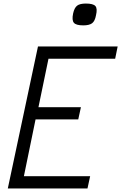

<svg xmlns="http://www.w3.org/2000/svg" viewBox="-20 -1062 683 1082"><path d="M24 0 194 -800H643L629 -731H201L264 -783L187 -411L145 -458H436L421 -389H129L190 -436L105 -22L68 -69H488L473 0ZM449 -919Q409 -919 396.5 -933.5Q384 -948 392 -986Q399 -1018 414.5 -1030Q430 -1042 464 -1042Q505 -1042 517.5 -1028Q530 -1014 521 -976Q515 -943 499 -931Q483 -919 449 -919Z"/></svg>

Font: Victor Mono
Style: Italic
Weight: 400
Italic angle: -12°
Monospace: yes
Designer: Rune Bjørnerås
Version: Version 1.561;gftools[0.9.30]